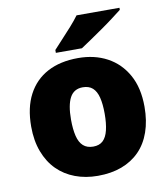

<svg xmlns="http://www.w3.org/2000/svg" viewBox="-86 -839 808 921"><g transform="rotate(-10 318.5 -378.0)"><path d="M594 -278Q594 -209 575 -155Q556 -101 520 -64.5Q484 -28 433 -9Q382 10 317 10Q257 10 206.5 -9Q156 -28 119.5 -64.5Q83 -101 62.5 -155Q42 -209 42 -278Q42 -370 75.5 -433.5Q109 -497 171 -530Q233 -563 320 -563Q400 -563 461.5 -530Q523 -497 558.5 -433.5Q594 -370 594 -278ZM236 -278Q236 -231 244 -198Q252 -165 270.5 -148.5Q289 -132 319 -132Q349 -132 366.5 -148.5Q384 -165 392 -198Q400 -231 400 -278Q400 -325 392 -357Q384 -389 366 -405Q348 -421 318 -421Q275 -421 255.5 -385Q236 -349 236 -278ZM558 -756Q540 -742 513 -721.5Q486 -701 455 -679.5Q424 -658 395.5 -638.5Q367 -619 347 -606H220V-620Q237 -639 261 -664.5Q285 -690 309 -717Q333 -744 349 -766H558Z"/></g></svg>

Font: Noto Sans Khmer Black
Style: Regular
Weight: 900
Version: Version 2.003